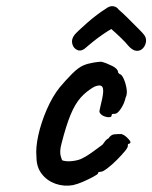

<svg xmlns="http://www.w3.org/2000/svg" viewBox="-20 -595 489 616"><path d="M214 -1Q185 4 158 -5.5Q131 -15 114 -37Q97 -59 97 -91Q94 -121 103 -161.5Q112 -202 130 -243.5Q148 -285 171 -314Q191 -338 211 -358Q231 -378 247 -385Q261 -391 279 -394Q297 -397 305 -397Q321 -393 340 -383.5Q359 -374 359 -362Q359 -362 361.5 -359.5Q364 -357 364 -357Q370 -357 376.5 -343Q383 -329 386 -311Q389 -293 383 -282Q379 -263 368 -246.5Q357 -230 349 -230Q345 -230 341.5 -229.5Q338 -229 338 -224Q338 -219 329 -219Q320 -219 311 -223.5Q302 -228 299 -236Q299 -241 301.5 -250.5Q304 -260 308 -279Q314 -307 308.5 -316Q303 -325 283 -317Q258 -303 239.5 -282.5Q221 -262 206.5 -227Q192 -192 177 -133Q171 -110 174.5 -95.5Q178 -81 181 -80Q195 -76 214 -78.5Q233 -81 244 -87Q260 -95 275 -106Q290 -117 305 -128Q310 -131 315 -139Q320 -147 328 -151Q336 -163 346.5 -164Q357 -165 369 -165Q377 -163 385 -156Q393 -149 397 -143Q401 -137 395 -134Q391 -134 390.5 -131.5Q390 -129 390 -129Q392 -124 381.5 -111Q371 -98 355 -82Q339 -66 324.5 -55Q310 -44 304 -44Q294 -44 294 -38Q294 -36 279.5 -28Q265 -20 246.5 -12Q228 -4 214 -1ZM260 -446Q243 -429 229.5 -434Q216 -439 212 -454Q208 -469 219 -483Q222 -487 233.5 -498Q245 -509 260.5 -522.5Q276 -536 292 -548Q308 -560 318 -566Q332 -577 343.5 -575Q355 -573 361 -564Q373 -554 390.5 -536.5Q408 -519 423 -504Q438 -489 440 -486Q450 -475 448.5 -462Q447 -449 438.5 -440Q430 -431 417.5 -432Q405 -433 391 -449Q384 -458 368 -473.5Q352 -489 337 -502Q325 -495 309 -484Q293 -473 280 -462.5Q267 -452 260 -446Z"/></svg>

Font: Caveat SemiBold
Style: Regular
Weight: 600
Designer: Pablo Impallari
Foundry: Pablo Impallari
Version: Version 2.000